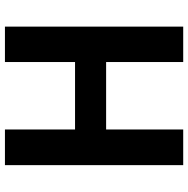

<svg xmlns="http://www.w3.org/2000/svg" viewBox="-12 -768 780 797"><g transform="rotate(-90 378.5 -370.0)"><path d="M91 0H239V-320H519V0H666V-740H519V-449H239V-740H91Z"/></g></svg>

Font: Noto Sans Japanese Bold
Style: Bold
Weight: 700
Designer: Ryoko NISHIZUKA (kana & ideographs); Paul D. Hunt (Latin, Greek & Cyrillic); Wenlong ZHANG (bopomofo); Sandoll Communica
Foundry: Adobe Systems Incorporated
Version: Version 1.000;PS 1;hotconv 1.0.78;makeotf.lib2.5.61930